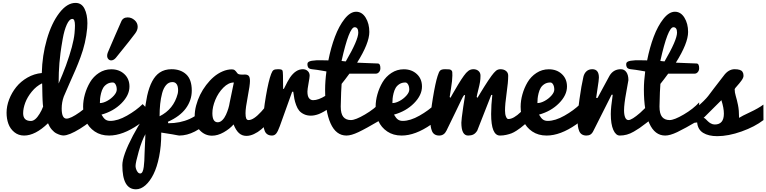

<svg xmlns="http://www.w3.org/2000/svg" viewBox="-20 -958 5416 1357"><path d="M277.3 -369.1Q236.3 -349.1 204.8 -310.5Q173.3 -272 158.4 -231.9Q143.6 -191.9 143.6 -157.7Q143.6 -103 198.2 -103Q229 -103 259.8 -153.8Q274.4 -177.2 284.7 -204.6Q283.7 -210 282.7 -222.2Q281.7 -234.4 281 -249.3Q280.3 -264.2 279.8 -281Q279.3 -297.9 279.1 -313.5Q278.8 -329.1 278.6 -341.8Q278.3 -354.5 278.1 -362.1Q277.8 -369.6 277.3 -369.1ZM598.6 -208.5 613.3 -95.7Q583 -71.8 544.9 -47.9Q467.8 -0.5 428.2 -0.5Q419.4 -0.5 407.5 -3.7Q395.5 -6.8 379.2 -14.9Q362.8 -22.9 346.4 -41.7Q330.1 -60.5 319.3 -86.9Q229.5 0 150.4 0Q110.4 0 81.3 -23.7Q52.2 -47.4 39.3 -83Q26.4 -118.7 26.4 -161.1Q26.4 -208 44.7 -255.6Q63 -303.2 95 -343Q127 -382.8 174.3 -409.9Q221.7 -437 275.4 -441.9Q278.3 -565.9 311.3 -680.2Q344.2 -794.4 398.9 -866Q453.6 -937.5 513.7 -937.5Q556.6 -937.5 577.1 -896.7Q597.7 -856 597.7 -793.9Q597.7 -777.3 596.2 -758.8Q591.3 -706.1 579.6 -655.3Q567.9 -604.5 549.3 -554.4Q530.8 -504.4 513.9 -465.3Q497.1 -426.3 471.4 -369.1Q445.8 -312 430.7 -275.4Q416 -234.9 416 -190.9Q416 -119.6 450.2 -119.6Q479.5 -119.6 542.5 -164.1Q569.8 -184.1 598.6 -208.5ZM506.8 -723.1Q509.8 -757.8 509.8 -777.3Q509.8 -824.2 491.7 -824.2Q470.2 -824.2 452.1 -784.4Q434.1 -744.6 423.3 -683.6Q412.6 -622.6 407.5 -583.3Q402.3 -543.9 399.9 -512.2Q394.5 -447.8 394.5 -372.6V-367.7Q422.9 -432.6 445.8 -494.1Q499 -640.6 506.8 -723.1Z M751 0Q691.9 0 649.4 -28.8Q606.9 -57.6 587.2 -102.8Q567.4 -147.9 567.4 -203.6Q567.4 -246.6 580.1 -291.7Q592.8 -336.9 616.5 -377Q640.1 -417 679.4 -442.6Q718.8 -468.3 766.6 -468.3Q822.3 -468.3 858.6 -434.6Q895 -400.9 895 -346.2Q895 -285.2 838.6 -228.3Q782.2 -171.4 697.3 -147.9Q711.9 -122.1 725.6 -112.8Q739.3 -103.5 758.8 -103.5Q812 -103.5 877.4 -140.6Q942.9 -177.7 988.3 -222.2L1051.3 -156.7Q1009.3 -113.3 960 -78.1Q847.7 0 751 0ZM686 -229.5Q709 -229.5 737.1 -244.6Q765.1 -259.8 785.2 -282.5Q805.2 -305.2 805.2 -324.7Q805.2 -346.7 797.1 -360.8Q789.1 -375 777.3 -375Q753.4 -375 735.8 -363.8Q718.3 -352.5 709 -336.7Q699.7 -320.8 694.3 -299.1Q689 -277.3 687.5 -261.7Q686 -246.1 686 -229.5ZM742.2 -587.4Q744.6 -592.8 763.2 -636.7Q781.7 -680.7 794.4 -709Q823.2 -774.9 835.9 -803.7Q847.7 -835 882.3 -835Q909.2 -835 931.2 -815.7Q953.1 -796.4 953.1 -768.6Q953.1 -745.1 935.1 -721.2Q918.9 -698.7 891.1 -664.1Q863.3 -629.4 834.2 -593.3Q805.2 -557.1 798.8 -549.3Q783.2 -531.2 765.6 -531.2Q753.9 -531.2 745.6 -540.5Q737.3 -549.8 737.3 -564Q737.3 -575.7 742.2 -587.4Z M1166.5 -97.2 1169.4 -86.9Q1336.4 -86.9 1440.4 -209.5L1445.8 -97.7Q1412.6 -57.1 1357.2 -28.6Q1301.8 0 1246.6 0Q1243.2 0 1235.4 -1.7Q1227.5 -3.4 1197 -8.8Q1166.5 -14.2 1119.6 -21V-12.2Q1119.6 74.2 1104.7 148.7Q1089.8 223.1 1064.9 273.2Q1040 323.2 1007.8 351.6Q975.6 379.9 940.9 379.9Q844.7 379.9 844.7 209.5Q844.7 142.6 919.9 0Q951.7 -60.1 995.6 -128.9Q1012.2 -245.1 1020 -280.8Q1047.4 -403.8 1107.9 -444.8Q1143.1 -468.8 1192.4 -468.8Q1256.8 -468.8 1296.1 -432.4Q1335.4 -396 1335.4 -317.9Q1335.4 -249.5 1293.7 -192.4Q1252 -135.3 1166.5 -97.2ZM1107.9 -136.2Q1207.5 -186 1235.8 -294.9Q1238.8 -307.1 1238.8 -320.3Q1238.8 -333.5 1235.8 -346.9Q1232.9 -360.4 1223.4 -369.1Q1213.9 -377.9 1198.2 -377.9Q1172.4 -377.9 1154.1 -356.9Q1135.7 -335.9 1126 -299.6Q1116.2 -263.2 1112.1 -223.1Q1107.9 -183.1 1107.9 -136.2ZM938 215.3Q938 222.2 940.9 233.6Q943.8 245.1 951.9 256.6Q960 268.1 971.2 268.1Q981 268.1 987.1 255.9Q993.2 243.7 996.1 221.2Q999 198.7 1000 178.5Q1001 158.2 1001.7 129.4Q1002.4 100.6 1003.4 88.4Q1005.9 43.5 1006.8 13.2Q1006.8 9.3 1007.1 1.5Q1007.3 -6.3 1007.8 -9.8Q982.9 33.7 960.4 112.8Q938 191.9 938 215.3Z M1874.5 -228 1897.9 -119.6Q1884.8 -101.6 1867.4 -82.5Q1850.1 -63.5 1826.4 -43.5Q1802.7 -23.4 1774.9 -10.5Q1747.1 2.4 1721.7 2.4Q1690.4 2.4 1668.7 -17.6Q1647 -37.6 1630.9 -78.6Q1604.5 -47.9 1561.8 -23.4Q1519 1 1478.5 1Q1428.7 1 1392.3 -37.1Q1356 -75.2 1356 -137.2Q1356 -173.3 1366.2 -212.4Q1376.5 -251.5 1394.3 -287.8Q1412.1 -324.2 1437.3 -357.2Q1462.4 -390.1 1491 -414.6Q1519.5 -439 1553 -453.4Q1586.4 -467.8 1619.1 -467.8Q1632.3 -467.8 1640.1 -460.9Q1647.9 -454.1 1653.6 -445.6Q1659.2 -437 1665 -434.6Q1673.8 -430.7 1689.5 -430.7Q1692.9 -430.7 1700.2 -430.9Q1707.5 -431.2 1711.4 -431.2Q1728.5 -431.2 1737.5 -422.1Q1746.6 -413.1 1746.6 -385.7Q1746.6 -355.5 1731 -275.1Q1715.3 -194.8 1715.3 -158.2Q1715.3 -133.3 1720 -121.3Q1724.6 -109.4 1737.3 -109.4Q1772 -109.4 1826.2 -168.5Q1849.6 -193.8 1874.5 -228ZM1481 -158.2Q1481 -93.8 1519 -93.8Q1536.1 -93.8 1551.5 -109.1Q1566.9 -124.5 1577.1 -147.2Q1587.4 -169.9 1594 -191.9Q1600.6 -213.9 1603 -231.4L1632.8 -375Q1594.7 -375 1558.6 -338.6Q1522.5 -302.2 1501.7 -252Q1481 -201.7 1481 -158.2Z M1840.3 -102.1Q1840.3 -166 1859.1 -276.9Q1877.9 -387.7 1896.5 -435.5Q1904.3 -456.5 1913.3 -462.6Q1922.4 -468.8 1944.8 -468.8Q1969.7 -468.8 1974.9 -461.9Q1980 -455.1 1980 -424.3Q1980 -352.1 1981 -330.1H1986.3Q2015.1 -388.7 2028.8 -408.7Q2069.8 -468.8 2120.6 -468.8Q2140.6 -468.8 2154.5 -456.3Q2168.5 -443.8 2168.5 -422.9Q2168.5 -412.1 2160.6 -368.7Q2152.8 -325.2 2152.8 -311Q2152.8 -278.3 2164.1 -264.2Q2175.3 -250 2192.9 -250Q2230.5 -250 2281.2 -281.7Q2304.7 -296.4 2326.2 -314L2318.8 -199.7Q2264.2 -164.1 2234.4 -152.3Q2203.6 -140.6 2177.2 -140.6Q2149.4 -140.6 2128.2 -150.9Q2106.9 -161.1 2094.5 -176Q2082 -190.9 2073 -215.6Q2064 -240.2 2060.3 -260.3Q2056.6 -280.3 2052.7 -309.6H2044.9L1957.5 -65.9Q1943.8 -28.3 1932.1 -14.2Q1920.4 0 1902.3 0Q1883.3 0 1870.4 -8.3Q1857.4 -16.6 1851.3 -32Q1845.2 -47.4 1842.8 -63.7Q1840.3 -80.1 1840.3 -102.1Z M2668.5 -234.4V-109.4Q2564.5 -48.3 2513.4 -24.2Q2462.4 0 2428.7 0Q2355 0 2316.4 -85.9Q2277.8 -171.9 2277.8 -324.7Q2277.8 -384.3 2287.1 -453.1Q2276.4 -454.6 2250.5 -459.5Q2224.6 -464.4 2184.1 -468.8Q2172.9 -470.2 2166 -474.1Q2159.2 -478 2156.5 -484.6Q2153.8 -491.2 2153.3 -495.4Q2152.8 -499.5 2152.8 -506.3Q2152.8 -523.4 2184.3 -528.6Q2215.8 -533.7 2256.3 -532Q2296.9 -530.3 2300.8 -531.2Q2318.8 -622.6 2347.4 -698.5Q2376 -774.4 2415.8 -824.7Q2455.6 -875 2497.1 -875Q2538.6 -875 2564.5 -833Q2590.3 -791 2590.3 -731.9Q2590.3 -652.8 2503.9 -515.1Q2513.7 -514.2 2574.7 -512.2Q2635.7 -510.3 2649.9 -509.3Q2668.5 -508.8 2668.5 -476.1Q2668.5 -459.5 2658.9 -448.5Q2649.4 -437.5 2637.2 -437.5H2449.7Q2418 -394 2394.5 -365.2Q2393.1 -346.2 2391.1 -305.7Q2388.2 -238.3 2388.2 -205.1Q2388.2 -154.3 2406.5 -131.8Q2424.8 -109.4 2460 -109.4Q2492.2 -109.4 2559.3 -148.7Q2626.5 -188 2668.5 -234.4ZM2512.2 -727.5Q2512.2 -765.6 2486.3 -765.6Q2447.3 -765.6 2394 -527.3Q2398.9 -526.4 2408.9 -525.4Q2418.9 -524.4 2423.8 -523.9Q2512.2 -675.3 2512.2 -727.5Z M2818.4 0Q2759.3 0 2716.8 -28.8Q2674.3 -57.6 2654.5 -102.8Q2634.8 -147.9 2634.8 -203.6Q2634.8 -246.6 2647.5 -291.7Q2660.2 -336.9 2683.8 -377Q2707.5 -417 2746.8 -442.6Q2786.1 -468.3 2834 -468.3Q2889.6 -468.3 2926 -434.6Q2962.4 -400.9 2962.4 -346.2Q2962.4 -285.2 2906 -228.3Q2849.6 -171.4 2764.6 -147.9Q2779.3 -122.1 2793 -112.8Q2806.6 -103.5 2826.2 -103.5Q2879.4 -103.5 2944.8 -140.6Q3010.3 -177.7 3055.7 -222.2L3118.7 -156.7Q3076.7 -113.3 3027.3 -78.1Q2915 0 2818.4 0ZM2753.4 -229.5Q2776.4 -229.5 2804.4 -244.6Q2832.5 -259.8 2852.5 -282.5Q2872.6 -305.2 2872.6 -324.7Q2872.6 -346.7 2864.5 -360.8Q2856.4 -375 2844.7 -375Q2820.8 -375 2803.2 -363.8Q2785.6 -352.5 2776.4 -336.7Q2767.1 -320.8 2761.7 -299.1Q2756.3 -277.3 2754.9 -261.7Q2753.4 -246.1 2753.4 -229.5Z M3240.7 -91.3Q3240.7 -110.4 3253.9 -201.7Q3259.3 -242.2 3267.1 -285.6H3259.8Q3252.9 -276.9 3242.9 -256.6Q3232.9 -236.3 3201.9 -171.1Q3170.9 -106 3135.3 -34.2Q3118.7 0 3084 0Q3064.9 0 3052 -8.3Q3039.1 -16.6 3033 -32Q3026.9 -47.4 3024.4 -63.7Q3022 -80.1 3022 -102.1Q3022 -159.7 3039.6 -265.9Q3057.1 -372.1 3072.8 -420.9Q3082 -451.7 3091.8 -460.2Q3101.6 -468.8 3125.5 -468.8Q3145.5 -468.8 3154.8 -467.8Q3164.1 -466.8 3169.9 -461.4Q3175.8 -456.1 3176.5 -448.7Q3177.2 -441.4 3177.2 -424.3Q3177.2 -391.6 3167.5 -332Q3159.7 -281.2 3158.2 -272.5L3163.6 -266.6Q3164.1 -267.1 3179.7 -295.2Q3195.3 -323.2 3218.3 -361.1Q3241.2 -398.9 3258.3 -422.4Q3274.4 -445.3 3290 -457Q3305.7 -468.8 3326.2 -468.8Q3347.7 -468.8 3361.8 -456.5Q3376 -444.3 3376 -422.9Q3376 -399.9 3372.6 -378.7Q3369.1 -357.4 3361.8 -329.1Q3354.5 -300.8 3352.5 -290.5Q3349.1 -275.4 3349.1 -272.5L3354.5 -266.6Q3355 -267.1 3361.8 -278.6Q3368.7 -290 3379.4 -307.6Q3390.1 -325.2 3402.6 -345.2Q3415 -365.2 3429.2 -386.5Q3443.4 -407.7 3454.1 -422.4Q3471.7 -446.3 3485.1 -457.5Q3498.5 -468.8 3517.1 -468.8Q3541 -468.8 3556.4 -456.5Q3571.8 -444.3 3571.8 -422.9Q3571.8 -377.4 3560.5 -299.3Q3549.3 -221.2 3549.3 -176.3Q3549.3 -150.4 3556.2 -133.5Q3563 -116.7 3572.8 -116.7Q3609.4 -116.7 3661.6 -167Q3686.5 -190.4 3709 -217.8L3717.3 -102.5Q3709 -95.7 3689.5 -79.3Q3669.9 -63 3659.7 -54.9Q3649.4 -46.9 3630.4 -34.4Q3611.3 -22 3595.7 -15.9Q3580.1 -9.8 3558.3 -4.9Q3536.6 0 3513.7 0Q3451.2 0 3451.2 -152.3Q3451.2 -214.8 3459.5 -287.1H3452.1L3353 -34.7Q3340.8 -15.1 3325.7 -7.6Q3310.5 0 3288.6 0Q3240.7 0 3240.7 -91.3Z M3843.3 0Q3784.2 0 3741.7 -28.8Q3699.2 -57.6 3679.4 -102.8Q3659.7 -147.9 3659.7 -203.6Q3659.7 -246.6 3672.4 -291.7Q3685.1 -336.9 3708.7 -377Q3732.4 -417 3771.7 -442.6Q3811 -468.3 3858.9 -468.3Q3914.6 -468.3 3950.9 -434.6Q3987.3 -400.9 3987.3 -346.2Q3987.3 -285.2 3930.9 -228.3Q3874.5 -171.4 3789.6 -147.9Q3804.2 -122.1 3817.9 -112.8Q3831.5 -103.5 3851.1 -103.5Q3904.3 -103.5 3969.7 -140.6Q4035.2 -177.7 4080.6 -222.2L4143.6 -156.7Q4101.6 -113.3 4052.2 -78.1Q3939.9 0 3843.3 0ZM3778.3 -229.5Q3801.3 -229.5 3829.3 -244.6Q3857.4 -259.8 3877.4 -282.5Q3897.5 -305.2 3897.5 -324.7Q3897.5 -346.7 3889.4 -360.8Q3881.3 -375 3869.6 -375Q3845.7 -375 3828.1 -363.8Q3810.5 -352.5 3801.3 -336.7Q3792 -320.8 3786.6 -299.1Q3781.2 -277.3 3779.8 -261.7Q3778.3 -246.1 3778.3 -229.5Z M4062.5 -102.1Q4062.5 -162.6 4075.7 -257.8Q4088.9 -353 4103.5 -416Q4109.4 -439.9 4125.2 -454.3Q4141.1 -468.8 4166 -468.8Q4212.9 -468.8 4212.9 -409.7Q4212.9 -393.6 4203.1 -332Q4193.4 -270.5 4193.4 -265.6H4203.1Q4203.6 -266.1 4241.9 -337.6Q4280.3 -409.2 4288.1 -422.9Q4315.4 -468.8 4368.2 -468.8Q4392.6 -468.8 4407 -448.2Q4421.4 -427.7 4421.4 -391.6Q4421.4 -387.7 4406 -304.7Q4390.6 -221.7 4390.6 -178.7Q4390.6 -147 4398.4 -128.2Q4406.2 -109.4 4421.9 -109.4Q4445.3 -109.4 4504.4 -160.6Q4525.9 -179.7 4558.6 -212.4L4566.9 -103L4542.5 -84.5Q4515.1 -63.5 4500.2 -53.2Q4485.4 -43 4460 -28.1Q4434.6 -13.2 4410.2 -6.6Q4385.7 0 4360.4 0Q4332.5 0 4314.7 -40Q4296.9 -80.1 4296.9 -152.3Q4296.9 -197.3 4310.5 -288.6H4302.7L4174.8 -34.7Q4165.5 -15.1 4153.6 -7.6Q4141.6 0 4124.5 0Q4105.5 0 4092.5 -8.3Q4079.6 -16.6 4073.5 -32Q4067.4 -47.4 4064.9 -63.7Q4062.5 -80.1 4062.5 -102.1Z M4921.4 -234.4V-109.4Q4817.4 -48.3 4766.4 -24.2Q4715.3 0 4681.6 0Q4607.9 0 4569.3 -85.9Q4530.8 -171.9 4530.8 -324.7Q4530.8 -384.3 4540 -453.1Q4529.3 -454.6 4503.4 -459.5Q4477.5 -464.4 4437 -468.8Q4425.8 -470.2 4418.9 -474.1Q4412.1 -478 4409.4 -484.6Q4406.7 -491.2 4406.2 -495.4Q4405.8 -499.5 4405.8 -506.3Q4405.8 -523.4 4437.3 -528.6Q4468.8 -533.7 4509.3 -532Q4549.8 -530.3 4553.7 -531.2Q4571.8 -622.6 4600.3 -698.5Q4628.9 -774.4 4668.7 -824.7Q4708.5 -875 4750 -875Q4791.5 -875 4817.4 -833Q4843.3 -791 4843.3 -731.9Q4843.3 -652.8 4756.8 -515.1Q4766.6 -514.2 4827.6 -512.2Q4888.7 -510.3 4902.8 -509.3Q4921.4 -508.8 4921.4 -476.1Q4921.4 -459.5 4911.9 -448.5Q4902.3 -437.5 4890.1 -437.5H4702.6Q4670.9 -394 4647.5 -365.2Q4646 -346.2 4644 -305.7Q4641.1 -238.3 4641.1 -205.1Q4641.1 -154.3 4659.4 -131.8Q4677.7 -109.4 4712.9 -109.4Q4745.1 -109.4 4812.3 -148.7Q4879.4 -188 4921.4 -234.4ZM4765.1 -727.5Q4765.1 -765.6 4739.3 -765.6Q4700.2 -765.6 4647 -527.3Q4651.9 -526.4 4661.9 -525.4Q4671.9 -524.4 4676.8 -523.9Q4765.1 -675.3 4765.1 -727.5Z M4890.6 -187.5Q4931.2 -222.2 4952.6 -243.7Q4974.1 -265.1 4985.1 -279.3Q4996.1 -293.5 5026.9 -334.7Q5057.6 -376 5094.2 -421.9Q5127.9 -468.8 5172.4 -468.8Q5194.3 -468.8 5208.3 -464.1Q5222.2 -459.5 5227.3 -450.7Q5232.4 -441.9 5233.6 -436.3Q5234.9 -430.7 5234.9 -421.9Q5234.9 -408.2 5220.2 -388.2Q5205.6 -368.2 5189.7 -350.8Q5173.8 -333.5 5172.4 -328.1Q5172.4 -304.7 5180.2 -279.3Q5188 -253.9 5195.8 -216.3Q5203.6 -178.7 5203.6 -125Q5221.7 -137.2 5281 -164.8Q5340.3 -192.4 5375.5 -218.8L5376 -109.4Q5314.5 -62 5221.2 -28.8Q5127.9 4.4 5049.3 4.4Q4987.8 4.4 4949.7 -19Q4911.6 -42.5 4907.2 -92.8Q4895.5 -90.3 4880.9 -90.3Q4870.6 -90.3 4866 -90.8Q4861.3 -91.3 4855 -94.2Q4848.6 -97.2 4846.2 -104.7Q4843.8 -112.3 4843.8 -125Q4843.8 -135.7 4850.1 -147Q4856.4 -158.2 4862.8 -164.3Q4869.1 -170.4 4879.6 -178.7Q4890.1 -187 4890.6 -187.5ZM5078.6 -250 4953.1 -125Q4958 -125 4966.1 -117.7Q4974.1 -110.4 4982.4 -101.6Q4990.7 -92.8 5004.2 -85.4Q5017.6 -78.1 5031.7 -78.1Q5096.2 -78.1 5096.2 -154.8Q5096.2 -194.8 5078.6 -250Z"/></svg>

Font: iCiel Pacifico
Style: Regular
Weight: 400
Designer: Vernon Adams
Foundry: Vernon Adams
Version: Version 1.00 September 26, 2014, initial release